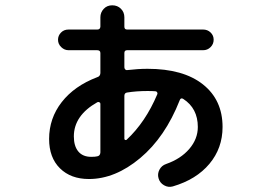

<svg xmlns="http://www.w3.org/2000/svg" viewBox="-20 -657 1040 735"><path d="M352.5 -265.6Q262.7 -214.8 262.7 -134.8Q262.7 -97.7 279.8 -77.1Q296.9 -56.6 329.1 -56.6Q344.7 -56.6 352.5 -58.6Q363.3 -60.5 364.3 -73.2V-259.8Q364.3 -263.7 360.4 -265.6Q356.4 -267.6 352.5 -265.6ZM544.9 -308.6Q502 -308.6 465.8 -302.7Q456.1 -300.8 456.1 -290V-126Q456.1 -122.1 459.5 -121.1Q462.9 -120.1 464.8 -122.1Q537.1 -189.5 582 -295.9Q584 -299.8 581.5 -303.7Q579.1 -307.6 575.2 -307.6Q564.5 -308.6 544.9 -308.6ZM320.3 28.3Q251 28.3 209.5 -12.7Q168 -53.7 168 -125Q168 -204.1 216.3 -266.1Q264.6 -328.1 351.6 -361.3Q363.3 -364.3 364.3 -377V-454.1Q364.3 -464.8 351.6 -464.8H242.2Q226.6 -464.8 214.4 -476.6Q202.1 -488.3 202.1 -504.9Q202.1 -520.5 213.4 -532.2Q224.6 -543.9 242.2 -543.9H352.5Q363.3 -543.9 364.3 -554.7V-590.8Q364.3 -609.4 377 -623Q389.6 -636.7 409.7 -636.7Q429.7 -636.7 442.9 -623.5Q456.1 -610.4 456.1 -590.8V-554.7Q456.1 -543.9 466.8 -543.9H757.8Q774.4 -543.9 786.1 -532.7Q797.9 -521.5 797.9 -504.9Q797.9 -488.3 786.1 -476.6Q774.4 -464.8 757.8 -464.8H466.8Q456.1 -464.8 456.1 -454.1V-399.4Q456.1 -394.5 459.5 -391.1Q462.9 -387.7 466.8 -388.7Q508.8 -393.6 544.9 -393.6Q681.6 -393.6 756.8 -334Q832 -274.4 832 -170.9Q832 -89.8 781.7 -29.8Q731.4 30.3 641.6 56.6Q624 61.5 607.9 52.2Q591.8 43 586.9 25.4Q582 8.8 590.3 -7.3Q598.6 -23.4 616.2 -29.3Q671.9 -48.8 704.6 -86.9Q737.3 -125 737.3 -170.9Q737.3 -242.2 681.6 -278.3Q671.9 -284.2 668 -273.4Q612.3 -131.8 516.6 -51.8Q420.9 28.3 320.3 28.3Z"/></svg>

Font: Rounded-X Mgen+ 1mn medium
Style: Regular
Weight: 500
Designer: [Source Han Sans]
Ryoko NISHIZUKA  (kana & ideographs); Paul D. Hunt (Latin, Greek & Cyrillic); Wenlong ZHANG  (bopomofo
Version: Version 1.059.20150602